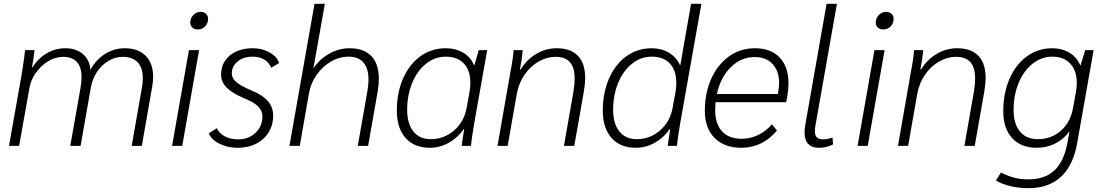

<svg xmlns="http://www.w3.org/2000/svg" viewBox="-20 -762 5760 1003"><path d="M94 -378Q109 -474 111 -500H160Q158 -472 147 -410H149Q180 -458 225 -484Q270 -510 321 -510Q377 -510 413 -479.5Q449 -449 452 -397Q482 -451 529 -480.5Q576 -510 632 -510Q702 -510 741 -470.5Q780 -431 780 -360Q780 -339 775 -309L721 0H668L722 -308Q726 -331 726 -355Q726 -408 699 -436.5Q672 -465 621 -465Q583 -465 547.5 -444.5Q512 -424 487.5 -387.5Q463 -351 455 -307L401 0H347L400 -299Q406 -332 406 -358Q406 -465 309 -465Q269 -465 231.5 -442Q194 -419 167.5 -382Q141 -345 134 -304L80 0H27Z M974 -644Q974 -667 990 -683.5Q1006 -700 1028 -700Q1045 -700 1056 -690Q1067 -680 1067 -664Q1067 -640 1051.5 -624Q1036 -608 1013 -608Q996 -608 985 -618Q974 -628 974 -644ZM967 -500H1020L932 0H879Z M1071 -66 1113 -92Q1126 -64 1155.5 -49Q1185 -34 1225 -34Q1279 -34 1315 -68.5Q1351 -103 1351 -153Q1351 -183 1329.5 -205Q1308 -227 1259 -247Q1193 -275 1164 -304.5Q1135 -334 1135 -372Q1135 -434 1180.5 -472Q1226 -510 1302 -510Q1348 -510 1387.5 -488.5Q1427 -467 1438 -433L1397 -408Q1385 -437 1359.5 -451.5Q1334 -466 1300 -466Q1252 -466 1221.5 -441Q1191 -416 1191 -379Q1191 -353 1214.5 -333Q1238 -313 1297 -288Q1353 -265 1380 -233Q1407 -201 1407 -159Q1407 -84 1355.5 -37Q1304 10 1220 10Q1169 10 1126 -11.5Q1083 -33 1071 -66Z M1623 -742H1677L1617 -404Q1648 -452 1699 -481Q1750 -510 1805 -510Q1880 -510 1919.5 -469.5Q1959 -429 1959 -351Q1959 -320 1953 -284L1903 0H1849L1899 -285Q1905 -318 1905 -346Q1905 -405 1878.5 -435.5Q1852 -466 1802 -466Q1753 -466 1709 -440.5Q1665 -415 1634 -371Q1603 -327 1594 -274L1546 0H1492Z M2053 -183Q2053 -277 2085.5 -351.5Q2118 -426 2176 -468Q2234 -510 2309 -510Q2360 -510 2400 -486.5Q2440 -463 2456 -421H2458L2481 -500H2525L2458 -122Q2444 -39 2440 0H2392Q2397 -40 2405 -88H2403Q2372 -43 2325 -16.5Q2278 10 2226 10Q2144 10 2098.5 -41.5Q2053 -93 2053 -183ZM2418 -200 2433 -283Q2437 -304 2437 -330Q2437 -394 2403.5 -430Q2370 -466 2309 -466Q2252 -466 2206 -429.5Q2160 -393 2133.5 -329.5Q2107 -266 2107 -188Q2107 -116 2139.5 -75.5Q2172 -35 2230 -35Q2300 -35 2352.5 -81Q2405 -127 2418 -200Z M2645 -378Q2661 -460 2663 -500H2711Q2706 -447 2696 -399H2700Q2731 -451 2781.5 -480.5Q2832 -510 2888 -510Q2961 -510 2999 -470.5Q3037 -431 3037 -354Q3037 -328 3030 -284L2980 0H2926L2976 -285Q2982 -323 2982 -352Q2982 -409 2957.5 -437Q2933 -465 2883 -465Q2836 -465 2793 -440Q2750 -415 2720 -371.5Q2690 -328 2680 -273L2632 0H2579Z M3129 -183Q3129 -277 3161.5 -351.5Q3194 -426 3252 -468Q3310 -510 3385 -510Q3435 -510 3474.5 -486.5Q3514 -463 3532 -422H3534L3590 -742H3644L3534 -122Q3520 -39 3516 0H3468Q3477 -62 3481 -88H3479Q3448 -43 3401 -16.5Q3354 10 3302 10Q3220 10 3174.5 -41.5Q3129 -93 3129 -183ZM3494 -200 3509 -283Q3513 -304 3513 -330Q3513 -394 3479.5 -430Q3446 -466 3385 -466Q3328 -466 3282 -429.5Q3236 -393 3209.5 -329.5Q3183 -266 3183 -188Q3183 -116 3215.5 -75.5Q3248 -35 3306 -35Q3376 -35 3428.5 -81Q3481 -127 3494 -200Z M4099 -326Q4099 -296 4093 -261L4087 -228H3718Q3716 -202 3716 -187Q3716 -115 3752 -76Q3788 -37 3854 -37Q3900 -37 3942 -57.5Q3984 -78 4012 -113L4039 -80Q3963 10 3852 10Q3764 10 3713 -41.5Q3662 -93 3662 -183Q3662 -276 3695.5 -350.5Q3729 -425 3788.5 -467.5Q3848 -510 3924 -510Q4007 -510 4053 -461.5Q4099 -413 4099 -326ZM4050 -328Q4050 -391 4016 -427.5Q3982 -464 3923 -464Q3851 -464 3797.5 -411Q3744 -358 3725 -271H4044L4045 -280Q4050 -308 4050 -328Z M4183 -70Q4183 -91 4187 -111L4298 -742H4352L4241 -113Q4237 -94 4237 -77Q4237 -54 4247.5 -44Q4258 -34 4281 -34Q4303 -34 4329 -44L4332 -8Q4299 10 4259 10Q4183 10 4183 -70Z M4555 -644Q4555 -667 4571 -683.5Q4587 -700 4609 -700Q4626 -700 4637 -690Q4648 -680 4648 -664Q4648 -640 4632.5 -624Q4617 -608 4594 -608Q4577 -608 4566 -618Q4555 -628 4555 -644ZM4548 -500H4601L4513 0H4460Z M4737 -378Q4753 -460 4755 -500H4803Q4798 -447 4788 -399H4792Q4823 -451 4873.5 -480.5Q4924 -510 4980 -510Q5053 -510 5091 -470.5Q5129 -431 5129 -354Q5129 -328 5122 -284L5072 0H5018L5068 -285Q5074 -323 5074 -352Q5074 -409 5049.5 -437Q5025 -465 4975 -465Q4928 -465 4885 -440Q4842 -415 4812 -371.5Q4782 -328 4772 -273L4724 0H4671Z M5693 -500 5607 -14Q5587 101 5523 161Q5459 221 5352 221Q5305 221 5261 211Q5217 201 5183 181L5209 139Q5246 158 5279 166.5Q5312 175 5353 175Q5440 175 5490 126.5Q5540 78 5557 -21L5567 -76Q5537 -35 5492.5 -12.5Q5448 10 5395 10Q5314 10 5267.5 -40.5Q5221 -91 5221 -181Q5221 -275 5253.5 -350Q5286 -425 5344.5 -467.5Q5403 -510 5477 -510Q5528 -510 5567.5 -486Q5607 -462 5623 -421H5625L5649 -500ZM5605 -330Q5605 -393 5571 -429.5Q5537 -466 5477 -466Q5421 -466 5374.5 -429.5Q5328 -393 5301.5 -329Q5275 -265 5275 -187Q5275 -115 5308 -75Q5341 -35 5401 -35Q5472 -35 5522.5 -79.5Q5573 -124 5586 -200L5601 -284Q5605 -305 5605 -330Z"/></svg>

Font: Sarabun ExtraLight
Style: Italic
Weight: 275
Italic angle: -10°
Designer: Suppakit Chalermlarp | Katatrad Co.,Ltd.
Foundry: Cadson Demak Co.,Ltd.
Version: Version 1.000; ttfautohint (v1.6)